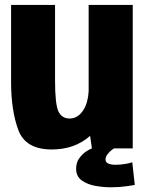

<svg xmlns="http://www.w3.org/2000/svg" viewBox="-20 -616 609 797"><path d="M361.5 0 354 -52Q290 4.5 195 4.5Q86 4.5 56 -76.5Q26 -157.5 26 -276V-595.5H208.5V-283Q208.5 -182 222.8 -153Q237 -124 269 -124Q303.5 -124 326 -159Q345 -188.5 348 -236.5V-595.5H531V0ZM440 161.5Q410.5 161.5 377 155.8Q343.5 150 319.8 133.2Q296 116.5 296 84.5Q296 58 309.8 39.8Q323.5 21.5 339.5 11.5Q355.5 1.5 362 0H453Q450 1.5 441.8 8.2Q433.5 15 425.8 25Q418 35 418 45.5Q418 58 429.8 63Q441.5 68 459.5 68Q479 68 500.5 64.5Q522 61 529 57L539.5 151.5Q534.5 153 504.2 157.2Q474 161.5 440 161.5Z"/></svg>

Font: Anybody ExtraBold
Style: Regular
Weight: 800
Designer: Tyler Finck
Foundry: Etcetera Type Company
Version: Version 1.010; ttfautohint (v1.8.3) -l 8 -r 50 -G 200 -x 14 